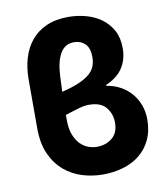

<svg xmlns="http://www.w3.org/2000/svg" viewBox="-81 -780 755 861"><g transform="rotate(-10 296.0 -349.5)"><path d="M319 12Q271 12 225.5 -2Q180 -16 144 -46.5Q108 -77 86 -125.5Q64 -174 64 -243V-466Q64 -518 77.5 -563Q91 -608 118.5 -641Q146 -674 188 -692.5Q230 -711 287 -711Q328 -711 367 -700.5Q406 -690 436.5 -668Q467 -646 485.5 -612Q504 -578 504 -531Q504 -480 479.5 -442Q455 -404 402 -381V-377Q436 -372 464.5 -356.5Q493 -341 513.5 -317.5Q534 -294 545.5 -263.5Q557 -233 557 -198Q557 -144 538 -104.5Q519 -65 486.5 -39Q454 -13 410.5 -0.5Q367 12 319 12ZM206 -457Q204 -419 203 -385Q252 -397 283.5 -411Q315 -425 332.5 -441Q350 -457 356.5 -475.5Q363 -494 363 -515Q363 -557 343 -576Q323 -595 294 -595Q251 -595 230 -558Q209 -521 206 -457ZM314 -115Q355 -115 383.5 -138.5Q412 -162 412 -208Q412 -248 388 -277.5Q364 -307 310 -307Q291 -307 267.5 -300.5Q244 -294 201 -280V-256Q201 -217 211.5 -190Q222 -163 238 -146.5Q254 -130 274 -122.5Q294 -115 314 -115Z"/></g></svg>

Font: Giro Regular
Style: Bold
Weight: 700
Designer: Paul D. Hunt
Foundry: Adobe Systems Incorporated
Version: Version 1.000;PS 1.0;hotconv 1.0.88;makeotf.lib2.5.647800